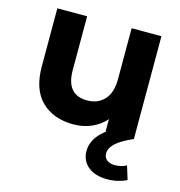

<svg xmlns="http://www.w3.org/2000/svg" viewBox="-112 -638 912 971"><g transform="rotate(15 343.5 -153.0)"><path d="M614 -538V0H466V-64Q435 -29 392 -10.5Q349 8 299 8Q193 8 131 -53Q69 -114 69 -234V-538H225V-257Q225 -127 334 -127Q390 -127 424 -163.5Q458 -200 458 -272V-538ZM398 120Q398 71 436.5 29Q475 -13 552 -41L614 0Q551 28 524 53.5Q497 79 497 107Q497 128 512.5 140.5Q528 153 554 153Q588 153 615 138L637 209Q618 219 591 225.5Q564 232 536 232Q472 232 435 201.5Q398 171 398 120Z"/></g></svg>

Font: APTA Sans Regular
Style: Bold Italic
Weight: 700
Version: Version 7.200